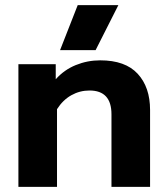

<svg xmlns="http://www.w3.org/2000/svg" viewBox="-20 -731 655 751"><path d="M284 -711H443L354 -535H215ZM52 -480H198V-421Q231 -458 276.5 -476.5Q322 -495 372 -495Q470 -495 518.5 -442.5Q567 -390 567 -301V0H416V-284Q416 -377 330 -377Q292 -377 259 -358.5Q226 -340 203 -304V0H52Z"/></svg>

Font: Prompt SemiBold
Style: Regular
Weight: 600
Designer: Katatrad Team
Foundry: CadsonDemak
Version: Version 1.001